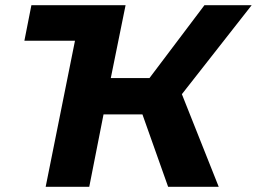

<svg xmlns="http://www.w3.org/2000/svg" viewBox="-20 -720 990 740"><path d="M101 -700H464L407 -419H556L768 -700H950L681 -357L823 0H628L529 -279H379L324 0H156L269 -563H74Z"/></svg>

Font: Argentum Sans SemiBold
Style: Italic
Weight: 600
Italic angle: -11°
Designer: Julieta Ulanovsky (font), Cristiano Sobral (main changes and remaster)
Foundry: Julieta Ulanovsky (font), Cristiano Sobral (main changes and remaster)
Version: Version 2.007;June 15, 2022;FontCreator 14.0.0.2814 64-bit; 